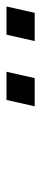

<svg xmlns="http://www.w3.org/2000/svg" viewBox="218 -924 129 606"><g transform="rotate(-90 283.0 -620.5)"><path d="M457 -576 477 -665H566L546 -576ZM251 -576 271 -665H360L340 -576Z"/></g></svg>

Font: Coval
Style: Italic
Weight: 400
Foundry: Context Ltd
Version: Version 001.000